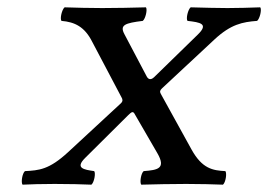

<svg xmlns="http://www.w3.org/2000/svg" viewBox="-20 -502 732 524"><path d="M319.4 -409C306.2 -434 321.4 -439 369.7 -445C377.1 -451 382.9 -476 378.3 -482C348.7 -481 290.8 -480 258.8 -480C226.8 -480 185.3 -481 156.3 -482C148.9 -476 143.1 -451 147.7 -445C184 -442 211 -429 231.6 -388L312.3 -235C314.3 -231 316.2 -226 309.8 -220L166.1 -87C114.1 -38.9 86.5 -37 48.1 -35C40.7 -29 36.9 -4 41.5 2C65.5 1 90 0 129 0C170 0 205.5 1 229.5 2C236.9 -4 241.7 -29 237.1 -35C209 -39 184.1 -42.9 212.4 -71L329.2 -187C339.5 -197 343.2 -200 348.6 -189L409.4 -84C433.8 -41.8 410.5 -38 372.1 -35C364.7 -29 360.9 -4 365.5 2C400.8 1 449 0 488 0C529 0 559.8 1 588.5 2C595.9 -4 599.7 -29 595.1 -35C560.8 -36.7 531.7 -41.5 502.7 -94L418.8 -246C415.4 -252.1 416.8 -255.8 422.3 -261L565 -394C610.1 -436 642 -442 681.7 -445C689.1 -451 694.9 -476 690.3 -482C663 -481 627.8 -480 600.8 -480C578.8 -480 533.7 -481 500.3 -482C492.9 -476 487.1 -451 491.7 -445C526.8 -441 550 -437.1 520.2 -408L400.2 -291C395 -286 386.4 -282.2 380.6 -293Z"/></svg>

Font: Linux Libertine Mono O
Style: Mono Oblique
Weight: 400
Italic angle: -13°
Designer: Philipp H. Poll
Foundry: Philipp H. Poll
Version: Version 5.1.7